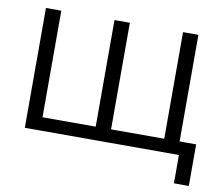

<svg xmlns="http://www.w3.org/2000/svg" viewBox="-72 -593 926 800"><g transform="rotate(10 391.5 -193.5)"><path d="M640 0V-507H705V0ZM110 0V-56H364V0ZM60 0V-507H125V0ZM402 0V-56H656V0ZM350 0V-507H415V0ZM712 120V0H686V-56H775V120Z"/></g></svg>

Font: TikTok Sans Light
Style: Regular
Weight: 300
Version: Version 4.000